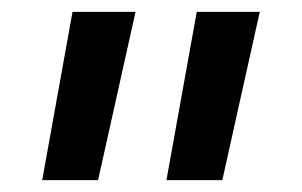

<svg xmlns="http://www.w3.org/2000/svg" viewBox="-20 -777 508 323"><path d="M145 -474H51L102 -757H208ZM354 -474H260L311 -757H417Z"/></svg>

Font: 42dot Sans
Style: Bold
Weight: 700
Designer: 42dot
Version: Version 1.000